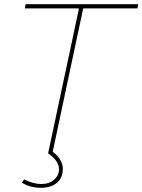

<svg xmlns="http://www.w3.org/2000/svg" viewBox="-20 -730 678 914"><path d="M102 -710H638L634 -690H376L231 -8Q279 30 279 73Q279 118 250 141Q221 164 175 164Q122 164 84 139L95 124Q139 146 176 146Q214 146 237.5 125.5Q261 105 261 76Q261 36 209 0L356 -690H98Z"/></svg>

Font: Raleway-v4020 Thin
Style: Italic
Weight: 250
Italic angle: -12°
Designer: Matt McInerney, Pablo Impallari, Rodrigo Fuenzalida
Foundry: Matt McInerney, Pablo Impallari, Rodrigo Fuenzalida
Version: Version 4.020;PS 004.020;hotconv 1.0.88;makeotf.lib2.5.64775